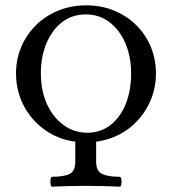

<svg xmlns="http://www.w3.org/2000/svg" viewBox="-20 -696 644 719"><path d="M301 -163Q225 -163 166 -198Q107 -233 73.5 -292Q40 -351 40 -421Q40 -474 59.5 -520Q79 -566 114 -601Q149 -636 197.5 -656Q246 -676 303 -676Q360 -676 408 -656Q456 -636 491 -601Q526 -566 545 -520Q564 -474 564 -421Q564 -368 544.5 -321.5Q525 -275 490 -239Q455 -203 406.5 -183Q358 -163 301 -163ZM307 -199Q357 -199 394 -228Q431 -257 451 -307Q471 -357 471 -421Q471 -484 449.5 -534Q428 -584 390 -613Q352 -642 301 -642Q250 -642 212.5 -613Q175 -584 154 -534Q133 -484 133 -421Q133 -357 155.5 -307Q178 -257 217.5 -228Q257 -199 307 -199ZM175 3Q171 3 169.5 -6Q168 -15 169.5 -24.5Q171 -34 175 -34Q219 -34 240.5 -44.5Q262 -55 262 -91V-182H340V-91Q340 -55 362.5 -44.5Q385 -34 428 -34Q433 -34 434.5 -24.5Q436 -15 434.5 -6Q433 3 428 3Q365 0 302 0Q238 0 175 3Z"/></svg>

Font: Junicode VF
Style: Regular
Weight: 400
Designer: Peter S. Baker
Version: Version 2.213